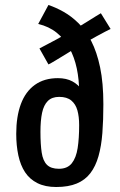

<svg xmlns="http://www.w3.org/2000/svg" viewBox="-20 -739 482 769"><path d="M205 10Q161 10 130 -5.5Q99 -21 80.5 -49Q62 -77 53.5 -116.5Q45 -156 45 -203Q45 -272 63.5 -322Q82 -372 119.5 -399Q157 -426 212 -426Q246 -426 270 -413Q294 -400 311 -376Q328 -352 339 -320L297 -238Q297 -272 290 -297Q283 -322 265.5 -336.5Q248 -351 217 -351Q188 -351 171.5 -334.5Q155 -318 148.5 -287Q142 -256 142 -211Q142 -161 147 -128Q152 -95 168 -79Q184 -63 216 -63Q250 -63 267.5 -85Q285 -107 291 -146Q297 -185 297 -238Q297 -249 297 -263Q297 -277 297 -302.5Q297 -328 297 -370Q297 -420 287.5 -465Q278 -510 258 -546.5Q238 -583 207 -608Q176 -633 133 -643L174 -719Q204 -709 235 -691.5Q266 -674 294.5 -646Q323 -618 345.5 -574.5Q368 -531 381 -469Q394 -407 394 -321Q394 -258 390 -206Q386 -154 374.5 -113.5Q363 -73 342 -45.5Q321 -18 287.5 -4Q254 10 205 10ZM174 -481 138 -545Q149 -551 166.5 -560Q184 -569 208 -582Q232 -595 263 -613Q278 -621 296 -632Q314 -643 332 -654Q350 -665 364 -674Q378 -683 384 -686L423 -623Q416 -620 401 -612Q386 -604 366.5 -593.5Q347 -583 328 -572Q309 -561 294 -553Q267 -536 243 -521.5Q219 -507 201 -496Q183 -485 174 -481Z"/></svg>

Font: Truculenta SemiBold
Style: Regular
Weight: 600
Version: Version 1.002